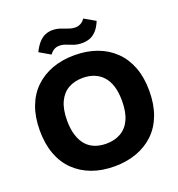

<svg xmlns="http://www.w3.org/2000/svg" viewBox="-164 -1072 1129 1216"><g transform="rotate(-20 401.0 -464.0)"><path d="M401 10Q317 10 249.5 -15Q182 -40 133 -87.5Q84 -135 58 -205Q32 -275 32 -365Q32 -455 58 -524.5Q84 -594 133 -641.5Q182 -689 249.5 -714Q317 -739 401 -739Q484 -739 552 -714Q620 -689 669 -641Q718 -593 744 -524Q770 -455 770 -365Q770 -275 744 -205Q718 -135 669 -87.5Q620 -40 552 -15Q484 10 401 10ZM401 -143Q457 -143 499 -167Q541 -191 563.5 -240Q586 -289 586 -365Q586 -422 573 -463.5Q560 -505 535.5 -532Q511 -559 477 -572.5Q443 -586 401 -586Q345 -586 303.5 -562.5Q262 -539 239 -490Q216 -441 216 -365Q216 -308 229.5 -265.5Q243 -223 267 -196Q291 -169 325 -156Q359 -143 401 -143ZM476 -794Q444 -794 419.5 -802.5Q395 -811 374.5 -819.5Q354 -828 331 -828Q310 -828 294 -818Q278 -808 267 -792L193 -835Q213 -875 233.5 -896.5Q254 -918 276.5 -927Q299 -936 322 -936Q351 -936 375.5 -927.5Q400 -919 423 -910.5Q446 -902 468 -902Q487 -902 503.5 -910.5Q520 -919 533 -938L608 -895Q592 -856 571 -833.5Q550 -811 526 -802.5Q502 -794 476 -794Z"/></g></svg>

Font: Mona Sans ExtraLight ExtraBold
Style: Regular
Weight: 800
Version: Version 2.000